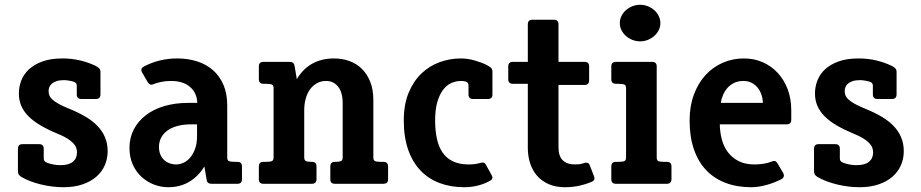

<svg xmlns="http://www.w3.org/2000/svg" viewBox="-20 -761 3812 795"><path d="M425.8 -134.8Q425.8 -103.5 413.8 -76.4Q401.9 -49.3 378.9 -29.3Q356 -9.3 321.8 2.4Q287.6 14.2 243.2 14.2Q219.7 14.2 195.8 11.2Q171.9 8.3 149.2 2.7Q126.5 -2.9 105.7 -10.7Q85 -18.6 67.9 -28.8Q54.2 -36.6 54.2 -51.8V-145Q54.2 -153.8 58.6 -158.9Q63 -164.1 73.2 -164.1H142.1Q161.1 -164.1 161.1 -145V-105Q161.1 -97.7 164.6 -93.8Q168 -89.8 175.8 -86.9Q187 -82.5 201.4 -79.8Q215.8 -77.1 230 -77.1Q264.6 -77.1 281.7 -91.1Q298.8 -105 298.8 -129.9Q298.8 -140.1 295.2 -149.9Q291.5 -159.7 282.2 -169.2Q272.9 -178.7 257.6 -188.2Q242.2 -197.8 219.2 -207Q179.2 -223.6 148.9 -241.2Q118.7 -258.8 98.4 -279.1Q78.1 -299.3 68.1 -322.8Q58.1 -346.2 58.1 -374Q58.1 -401.4 68.1 -427.5Q78.1 -453.6 99.9 -473.9Q121.6 -494.1 155.8 -506.6Q189.9 -519 238.8 -519Q276.9 -519 311 -511Q345.2 -502.9 375 -488.8Q384.8 -483.9 390.4 -478.3Q396 -472.7 396 -462.9V-370.1Q396 -351.1 377 -351.1H316.9Q297.9 -351.1 297.9 -370.1V-404.8Q297.9 -414.6 293.2 -418Q288.6 -421.4 284.2 -422.9Q276.4 -425.3 265.1 -427.2Q253.9 -429.2 245.1 -429.2Q226.1 -429.2 213.9 -425Q201.7 -420.9 194.3 -414.3Q187 -407.7 184.1 -399.9Q181.2 -392.1 181.2 -384.8Q181.2 -375 184.3 -366.5Q187.5 -357.9 196.8 -349.1Q206.1 -340.3 223.1 -330.8Q240.2 -321.3 268.1 -310.1Q305.2 -294.9 334.5 -277.6Q363.8 -260.3 384 -239Q404.3 -217.8 415 -192.1Q425.8 -166.5 425.8 -134.8Z M795.9 -246.1H771Q739.3 -246.1 714.4 -239.3Q689.5 -232.4 672.6 -220Q655.8 -207.5 647 -190.4Q638.2 -173.3 638.2 -152.8Q638.2 -135.3 643.8 -121.6Q649.4 -107.9 659.2 -98.9Q668.9 -89.8 681.9 -85Q694.8 -80.1 710 -80.1Q723.1 -80.1 738.3 -86.4Q753.4 -92.8 766.1 -106.9Q778.8 -121.1 787.4 -143.6Q795.9 -166 795.9 -198.2ZM981.9 -18.6Q981.9 0 962.9 0H856Q847.7 0 842.5 -3.4Q837.4 -6.8 835.9 -15.1L826.2 -71.8Q801.8 -31.2 763.9 -8.5Q726.1 14.2 676.3 14.2Q646.5 14.2 617.7 3.2Q588.9 -7.8 566.2 -28.6Q543.5 -49.3 529.8 -79.6Q516.1 -109.9 516.1 -147.9Q516.1 -190.4 533.9 -224.9Q551.8 -259.3 583.7 -283.9Q615.7 -308.6 660.4 -321.8Q705.1 -335 759.3 -335H796.9Q795.4 -376.5 766.8 -401.1Q738.3 -425.8 688 -425.8Q667 -425.8 647.7 -421.9Q628.4 -418 614.3 -412.1Q606 -408.7 601.1 -411.4Q596.2 -414.1 592.3 -419.9L568.8 -460Q559.1 -477.1 576.2 -485.8Q639.6 -519 713.9 -519Q757.8 -519 795.7 -507.1Q833.5 -495.1 861.3 -470.9Q889.2 -446.8 905 -410.2Q920.9 -373.5 920.9 -324.2V-108.9Q920.9 -97.2 928 -94Q935.1 -90.8 954.6 -90.8H962.9Q981.9 -90.8 981.9 -71.8Z M1586.9 -18.6Q1586.9 -8.8 1581.8 -4.4Q1576.7 0 1567.9 0H1366.7Q1347.7 0 1347.7 -18.1V-71.8Q1347.7 -80.6 1352.1 -85.7Q1356.4 -90.8 1366.7 -90.8H1367.7Q1386.7 -90.8 1392.8 -94.5Q1398.9 -98.1 1398.9 -108.9V-333Q1398.9 -378.9 1379.9 -402.3Q1360.8 -425.8 1330.6 -425.8Q1308.6 -425.8 1291.5 -416Q1274.4 -406.2 1262.9 -389.9Q1251.5 -373.5 1245.6 -351.6Q1239.7 -329.6 1239.7 -305.2V-108.9Q1239.7 -98.6 1245.6 -94.7Q1251.5 -90.8 1270.5 -90.8H1271.5Q1290.5 -90.8 1290.5 -71.8V-18.6Q1290.5 -10.3 1285.9 -5.1Q1281.2 0 1271.5 0H1070.8Q1051.8 0 1051.8 -19V-71.8Q1051.8 -80.6 1056.2 -85.7Q1060.5 -90.8 1070.8 -90.8H1079.1Q1099.6 -90.8 1106.2 -94.2Q1112.8 -97.7 1112.8 -108.9V-396Q1112.8 -407.2 1106.2 -410.6Q1099.6 -414.1 1079.1 -414.1H1070.8Q1051.8 -414.1 1051.8 -433.1V-485.8Q1051.8 -504.9 1070.8 -504.9H1177.7Q1187.5 -504.9 1192.6 -501.7Q1197.8 -498.5 1200.2 -485.8L1209 -433.1Q1219.7 -451.7 1234.6 -467.5Q1249.5 -483.4 1268.6 -494.9Q1287.6 -506.3 1311.3 -512.7Q1335 -519 1362.8 -519Q1397 -519 1426.8 -508.3Q1456.5 -497.6 1478.5 -475.8Q1500.5 -454.1 1513.2 -421.9Q1525.9 -389.6 1525.9 -347.2V-108.9Q1525.9 -97.7 1532.2 -94.2Q1538.6 -90.8 1559.6 -90.8H1567.9Q1586.9 -90.8 1586.9 -71.8Z M2015.1 -37.1Q2020 -28.8 2018.6 -22.9Q2017.1 -17.1 2008.8 -12.2Q1986.8 0 1959.7 7.1Q1932.6 14.2 1901.9 14.2Q1846.2 14.2 1800 -3.2Q1753.9 -20.5 1720.9 -55.2Q1688 -89.8 1669.9 -141.6Q1651.9 -193.4 1651.9 -262.2Q1651.9 -327.6 1671.6 -376Q1691.4 -424.3 1724.4 -456.1Q1757.3 -487.8 1799.8 -503.4Q1842.3 -519 1887.7 -519Q1916.5 -519 1945.3 -510.7Q1974.1 -502.4 1994.6 -492.2Q2007.3 -485.4 2013.2 -480Q2019 -474.6 2019 -463.9V-369.6Q2019 -351.1 2000 -351.1H1939Q1919.9 -351.1 1919.9 -370.1V-407.2Q1919.9 -420.9 1906.7 -423.8Q1902.8 -424.8 1897.9 -425.3Q1893.1 -425.8 1889.2 -425.8Q1868.7 -425.8 1849.4 -417.5Q1830.1 -409.2 1815.2 -389.9Q1800.3 -370.6 1791 -339.4Q1781.7 -308.1 1781.7 -262.2Q1781.7 -220.2 1789.1 -186.5Q1796.4 -152.8 1812.7 -129.2Q1829.1 -105.5 1855.7 -92.8Q1882.3 -80.1 1920.9 -80.1Q1947.8 -80.1 1966.8 -85.9Q1976.1 -88.9 1981.9 -87.6Q1987.8 -86.4 1991.7 -79.1Z M2438.5 -34.2Q2442.4 -24.9 2440.9 -18.8Q2439.5 -12.7 2431.2 -8.8Q2407.7 1.5 2379.6 7.8Q2351.6 14.2 2319.3 14.2Q2280.8 14.2 2252 1.5Q2223.1 -11.2 2203.9 -33.2Q2184.6 -55.2 2175 -85Q2165.5 -114.7 2165.5 -148.9V-414.1H2103.5Q2084.5 -414.1 2084.5 -433.1V-485.8Q2084.5 -504.9 2103.5 -504.9H2165.5V-660.2Q2165.5 -679.2 2184.6 -679.2H2273.4Q2292.5 -679.2 2292.5 -660.2V-504.9H2400.4Q2419.4 -504.9 2419.4 -485.8V-428.2Q2419.4 -409.2 2400.4 -409.2H2292.5V-150.9Q2292.5 -114.3 2310.3 -97.2Q2328.1 -80.1 2360.4 -80.1Q2371.1 -80.1 2379.2 -81.1Q2387.2 -82 2398.4 -85.9Q2405.3 -88.4 2411.9 -86.9Q2418.5 -85.4 2421.4 -78.1Z M2714.4 -665Q2714.4 -649.9 2707.5 -636.2Q2700.7 -622.6 2689.2 -612.3Q2677.7 -602.1 2662.6 -595.9Q2647.5 -589.8 2630.4 -589.8Q2613.8 -589.8 2598.4 -595.9Q2583 -602.1 2571.5 -612.3Q2560.1 -622.6 2553.2 -636.2Q2546.4 -649.9 2546.4 -665Q2546.4 -680.7 2553.2 -694.6Q2560.1 -708.5 2571.5 -718.8Q2583 -729 2598.4 -735.1Q2613.8 -741.2 2630.4 -741.2Q2647.5 -741.2 2662.6 -735.1Q2677.7 -729 2689.2 -718.8Q2700.7 -708.5 2707.5 -694.6Q2714.4 -680.7 2714.4 -665ZM2760.3 -18.6Q2760.3 -10.3 2755.6 -5.1Q2751 0 2741.2 0H2530.3Q2511.2 0 2511.2 -19V-71.8Q2511.2 -80.6 2515.6 -85.7Q2520 -90.8 2530.3 -90.8H2538.6Q2559.1 -90.8 2565.7 -94.2Q2572.3 -97.7 2572.3 -108.9V-396Q2572.3 -407.2 2565.7 -410.6Q2559.1 -414.1 2538.6 -414.1H2530.3Q2511.2 -414.1 2511.2 -433.1V-485.8Q2511.2 -504.9 2530.3 -504.9H2680.2Q2699.2 -504.9 2699.2 -485.8V-108.9Q2699.2 -97.7 2705.6 -94.2Q2711.9 -90.8 2732.9 -90.8H2741.2Q2760.3 -90.8 2760.3 -71.8Z M3138.7 -335Q3138.2 -354.5 3132.1 -371.1Q3126 -387.7 3115.5 -399.9Q3105 -412.1 3090.6 -418.9Q3076.2 -425.8 3058.6 -425.8Q3036.6 -425.8 3020.3 -418Q3003.9 -410.2 2992.4 -397.2Q2981 -384.3 2974.1 -368.2Q2967.3 -352.1 2964.4 -335ZM3222.7 -44.9Q3227.1 -37.6 3225.3 -30.5Q3223.6 -23.4 3215.3 -19Q3186 -3.9 3152.8 5.1Q3119.6 14.2 3090.3 14.2Q3031.7 14.2 2984.6 -3.7Q2937.5 -21.5 2904.3 -56.2Q2871.1 -90.8 2853.3 -142.6Q2835.4 -194.3 2835.4 -262.2Q2835.4 -321.3 2853 -368.9Q2870.6 -416.5 2900.9 -449.7Q2931.2 -482.9 2972.2 -501Q3013.2 -519 3060.5 -519Q3102.5 -519 3138.4 -503.2Q3174.3 -487.3 3200.4 -459Q3226.6 -430.7 3241.5 -391.4Q3256.3 -352.1 3256.3 -305.2V-265.1Q3256.3 -246.1 3237.3 -246.1H2960.4Q2960.9 -213.9 2968.8 -183.8Q2976.6 -153.8 2993.9 -130.9Q3011.2 -107.9 3038.3 -94Q3065.4 -80.1 3104.5 -80.1Q3125 -80.1 3143.3 -83.3Q3161.6 -86.4 3174.3 -91.8Q3184.1 -95.7 3189.5 -94Q3194.8 -92.3 3199.7 -84Z M3722.2 -134.8Q3722.2 -103.5 3710.2 -76.4Q3698.2 -49.3 3675.3 -29.3Q3652.3 -9.3 3618.2 2.4Q3584 14.2 3539.6 14.2Q3516.1 14.2 3492.2 11.2Q3468.3 8.3 3445.6 2.7Q3422.9 -2.9 3402.1 -10.7Q3381.3 -18.6 3364.3 -28.8Q3350.6 -36.6 3350.6 -51.8V-145Q3350.6 -153.8 3355 -158.9Q3359.4 -164.1 3369.6 -164.1H3438.5Q3457.5 -164.1 3457.5 -145V-105Q3457.5 -97.7 3460.9 -93.8Q3464.4 -89.8 3472.2 -86.9Q3483.4 -82.5 3497.8 -79.8Q3512.2 -77.1 3526.4 -77.1Q3561 -77.1 3578.1 -91.1Q3595.2 -105 3595.2 -129.9Q3595.2 -140.1 3591.6 -149.9Q3587.9 -159.7 3578.6 -169.2Q3569.3 -178.7 3554 -188.2Q3538.6 -197.8 3515.6 -207Q3475.6 -223.6 3445.3 -241.2Q3415 -258.8 3394.8 -279.1Q3374.5 -299.3 3364.5 -322.8Q3354.5 -346.2 3354.5 -374Q3354.5 -401.4 3364.5 -427.5Q3374.5 -453.6 3396.2 -473.9Q3418 -494.1 3452.1 -506.6Q3486.3 -519 3535.2 -519Q3573.2 -519 3607.4 -511Q3641.6 -502.9 3671.4 -488.8Q3681.2 -483.9 3686.8 -478.3Q3692.4 -472.7 3692.4 -462.9V-370.1Q3692.4 -351.1 3673.3 -351.1H3613.3Q3594.2 -351.1 3594.2 -370.1V-404.8Q3594.2 -414.6 3589.6 -418Q3585 -421.4 3580.6 -422.9Q3572.8 -425.3 3561.5 -427.2Q3550.3 -429.2 3541.5 -429.2Q3522.5 -429.2 3510.3 -425Q3498 -420.9 3490.7 -414.3Q3483.4 -407.7 3480.5 -399.9Q3477.5 -392.1 3477.5 -384.8Q3477.5 -375 3480.7 -366.5Q3483.9 -357.9 3493.2 -349.1Q3502.4 -340.3 3519.5 -330.8Q3536.6 -321.3 3564.5 -310.1Q3601.6 -294.9 3630.9 -277.6Q3660.2 -260.3 3680.4 -239Q3700.7 -217.8 3711.4 -192.1Q3722.2 -166.5 3722.2 -134.8Z"/></svg>

Font: New Telegraph
Style: Bold
Weight: 700
Designer: Frank Baranowski
Foundry: Frank Baranowski
Version: Version 3.001